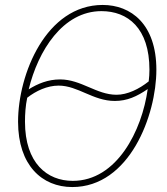

<svg xmlns="http://www.w3.org/2000/svg" viewBox="-20 -745 673 776"><path d="M272 11C504 11 612 -280 612 -463C612 -648 509 -725 395 -725C167 -725 53 -446 53 -253C53 -77 150 11 272 11ZM451 -362C370 -362 308 -424 223 -424C174 -424 133 -407 96 -384C134 -540 234 -700 390 -700C496 -700 584 -632 584 -463C584 -448 583 -432 581 -416C542 -385 495 -362 451 -362ZM274 -14C171 -14 81 -85 81 -253C81 -283 83 -317 90 -350C126 -378 171 -399 217 -399C295 -399 356 -337 444 -337C494 -337 533 -355 577 -385C554 -217 452 -14 274 -14Z"/></svg>

Font: Noto Serif SemiCondensed Thin
Style: Italic
Weight: 100
Width: 4
Italic angle: -12°
Designer: Monotype Design Team
Foundry: Monotype Imaging Inc.
Version: Version 2.013